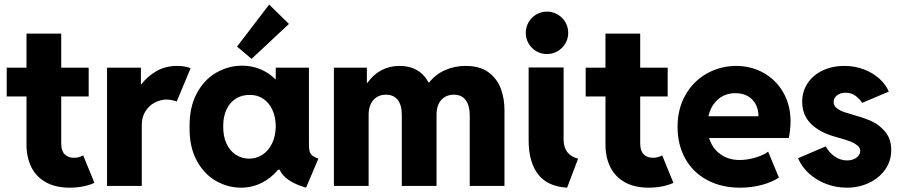

<svg xmlns="http://www.w3.org/2000/svg" viewBox="-20 -826 4000 853"><path d="M97.7 -184.6V-397.5H9.8V-525.4H97.7V-676.8H252V-525.4H374V-397.5H252V-188.5Q252 -156.2 267.3 -140.6Q282.7 -125 308.6 -125Q330.6 -125 349.6 -135.7L399.4 -13.7Q377.9 -3.4 348.9 2.2Q319.8 7.8 290 7.8Q226.6 7.8 183.6 -16.4Q140.6 -40.5 119.1 -83.7Q97.7 -127 97.7 -184.6Z M455.6 -525.4H606V-451.2H607.9Q634.3 -486.3 674.6 -509.8Q714.8 -533.2 767.1 -533.2Q786.1 -533.2 802.7 -530Q819.3 -526.9 826.7 -522.5L765.1 -375Q758.8 -377.9 746.1 -380.6Q733.4 -383.3 719.2 -383.8Q693.4 -383.3 668.2 -370.6Q643.1 -357.9 626.5 -332.3Q609.9 -306.6 609.9 -269.5V0H455.6Z M1222.2 -72.3H1215.8Q1184.1 -34.2 1141.6 -13.2Q1099.1 7.8 1050.8 7.8Q991.7 7.8 938.7 -22.7Q885.7 -53.2 853.3 -114Q820.8 -174.8 822.3 -261.7Q820.8 -347.7 853.3 -409.4Q885.7 -471.2 939.9 -502.7Q994.1 -534.2 1055.7 -534.2Q1098.6 -534.2 1136.5 -518.6Q1174.3 -502.9 1203.6 -473.6H1205.1V-525.4H1352.5V-191.4Q1352.1 -167 1355.5 -154.3Q1358.9 -141.6 1367.4 -134.8Q1376 -127.9 1394.5 -121.1L1339.8 7.8Q1244.6 -20 1222.2 -72.3ZM1205.1 -264.6Q1204.6 -307.6 1189.5 -339.4Q1174.3 -371.1 1148.4 -387.9Q1122.6 -404.8 1089.8 -404.3Q1055.2 -404.8 1028.1 -387.9Q1001 -371.1 986.1 -339.1Q971.2 -307.1 971.7 -264.6Q971.2 -221.7 985.6 -189.5Q1000 -157.2 1026.4 -139.4Q1052.7 -121.6 1086.9 -121.1Q1120.6 -121.6 1147.2 -139.4Q1173.8 -157.2 1189.2 -189.7Q1204.6 -222.2 1205.1 -264.6ZM1033.2 -619.1 1175.8 -805.7 1263.7 -719.7 1097.7 -564.5Z M1463.4 -525.4H1609.9V-458H1612.3Q1638.7 -495.1 1674.8 -514.2Q1710.9 -533.2 1755.4 -533.2Q1799.3 -533.2 1831.8 -514.6Q1864.3 -496.1 1883.8 -460H1886.7Q1915 -495.6 1957.3 -514.4Q1999.5 -533.2 2048.3 -533.2Q2113.3 -533.2 2151.9 -503.7Q2190.4 -474.1 2206.1 -429.4Q2221.7 -384.8 2221.2 -335V0H2066.9V-315.4Q2066.4 -358.9 2048.3 -382.1Q2030.3 -405.3 1996.6 -405.3Q1961.9 -405.3 1940.7 -382.1Q1919.4 -358.9 1919.4 -315.4V0H1765.1V-315.4Q1765.1 -358.9 1747.1 -382.1Q1729 -405.3 1694.8 -405.3Q1660.2 -405.3 1638.9 -381.6Q1617.7 -357.9 1617.7 -314.5V0H1463.4Z M2328.6 -203.1V-526.4H2483.9V-206.1Q2484.4 -137.2 2548.3 -121.1L2499.5 7.8Q2411.6 2.4 2370.1 -52.2Q2328.6 -106.9 2328.6 -203.1ZM2315.9 -679.7Q2315.9 -706.1 2328.4 -727.5Q2340.8 -749 2362.3 -761.7Q2383.8 -774.4 2409.7 -774.4Q2435.5 -774.4 2457.3 -761.7Q2479 -749 2491.7 -727.5Q2504.4 -706.1 2504.4 -679.7Q2504.4 -654.3 2491.7 -632.8Q2479 -611.3 2457.3 -598.6Q2435.5 -585.9 2409.7 -585.9Q2383.8 -585.9 2362.3 -598.6Q2340.8 -611.3 2328.4 -632.8Q2315.9 -654.3 2315.9 -679.7Z M2669.9 -184.6V-397.5H2582V-525.4H2669.9V-676.8H2824.2V-525.4H2946.3V-397.5H2824.2V-188.5Q2824.2 -156.2 2839.6 -140.6Q2855 -125 2880.9 -125Q2902.8 -125 2921.9 -135.7L2971.7 -13.7Q2950.2 -3.4 2921.1 2.2Q2892.1 7.8 2862.3 7.8Q2798.8 7.8 2755.9 -16.4Q2712.9 -40.5 2691.4 -83.7Q2669.9 -127 2669.9 -184.6Z M2990.2 -261.7Q2990.2 -342.3 3025.1 -403.8Q3060.1 -465.3 3119.6 -499Q3179.2 -532.7 3250 -533.2Q3317.4 -533.2 3372.8 -502Q3428.2 -470.7 3460.2 -414.6Q3492.2 -358.4 3492.2 -287.1Q3491.7 -247.6 3484.4 -212.9H3130.4Q3144 -167.5 3179.9 -141.4Q3215.8 -115.2 3265.6 -115.2Q3300.8 -115.2 3337.2 -126.2Q3373.5 -137.2 3392.6 -152.3L3440.4 -37.1Q3409.7 -16.6 3364.3 -4.4Q3318.8 7.8 3268.6 7.8Q3184.6 7.8 3121.3 -26.4Q3058.1 -60.5 3024.2 -121.8Q2990.2 -183.1 2990.2 -261.7ZM3349.6 -309.6Q3349.6 -340.8 3336.7 -364Q3323.7 -387.2 3300.8 -399.7Q3277.8 -412.1 3248 -412.1Q3201.2 -412.1 3169.4 -384Q3137.7 -356 3127.4 -309.6Z M3525.4 -123 3648.4 -175.8Q3662.6 -148.9 3688 -131.1Q3713.4 -113.3 3743.2 -113.3Q3760.7 -113.3 3774.2 -119.4Q3787.6 -125.5 3794.7 -135Q3801.8 -144.5 3801.8 -155.3Q3801.8 -170.4 3786.6 -181.6Q3771.5 -192.9 3752 -199.7Q3732.4 -206.5 3703.1 -214.8Q3691.4 -218.8 3686.5 -219.7Q3619.6 -238.8 3581.8 -277.1Q3543.9 -315.4 3543.9 -374Q3543.9 -420.4 3568.4 -456.8Q3592.8 -493.2 3635.5 -513.2Q3678.2 -533.2 3731.4 -533.2Q3776.9 -533.2 3817.1 -518.1Q3857.4 -502.9 3886.5 -476.8Q3915.5 -450.7 3928.7 -418.9L3810.5 -369.1Q3799.3 -386.2 3781 -400.1Q3762.7 -414.1 3736.3 -414.1Q3713.9 -414.1 3698.7 -402.3Q3683.6 -390.6 3683.6 -373Q3683.6 -356.4 3697.5 -345.5Q3711.4 -334.5 3731 -327.9Q3750.5 -321.3 3788.1 -310.5Q3823.2 -300.8 3855 -286.1Q3886.7 -271.5 3913.1 -240Q3939.5 -208.5 3939.5 -159.2Q3939.5 -110.8 3912.6 -72.8Q3885.7 -34.7 3840.6 -13.4Q3795.4 7.8 3742.2 7.8Q3695.8 7.8 3652.6 -8.1Q3609.4 -23.9 3575.9 -53.7Q3542.5 -83.5 3525.4 -123Z"/></svg>

Font: Reddit Sans Strawberry ExBold
Style: Regular
Weight: 800
Designer: Stephen Hutchings
Foundry: Reddit
Version: Version 1.013